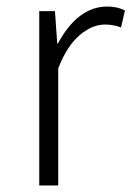

<svg xmlns="http://www.w3.org/2000/svg" viewBox="-20 -567 402 587"><path d="M100 0V-533H148L155 -434H157Q218 -547 308 -547Q339 -547 362 -535L350 -483Q327 -492 301 -492Q262 -492 223.5 -459.5Q185 -427 158 -358V0Z"/></svg>

Font: Noto Sans Korean Light
Style: Regular
Weight: 300
Designer: Ryoko NISHIZUKA  (kana & ideographs); Paul D. Hunt (Latin, Greek & Cyrillic); Wenlong ZHANG  (bopomofo); Sandoll Communi
Foundry: Adobe Systems Incorporated
Version: Version 1.000;PS 1;hotconv 1.0.78;makeotf.lib2.5.61930